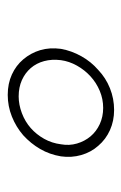

<svg xmlns="http://www.w3.org/2000/svg" viewBox="73 -696 322 509"><g transform="rotate(90 234.5 -442.0)"><path d="M110 -442Q115 -470 129.5 -496Q144 -522 166 -541Q187 -561 214.5 -572Q242 -583 272 -583Q301 -583 325.5 -572Q350 -561 367 -541Q384 -522 391.5 -496Q399 -470 395 -442Q390 -412 375.5 -387Q361 -362 339 -342Q317 -323 289.5 -312Q262 -301 232 -301Q202 -301 178 -312Q154 -323 138 -342Q121 -362 113.5 -387Q106 -412 110 -442ZM140 -442Q137 -418 142.5 -397.5Q148 -377 161 -362Q174 -347 193 -338.5Q212 -330 236 -330Q258 -330 280.5 -338.5Q303 -347 320 -362Q337 -377 348.5 -397.5Q360 -418 363 -442Q367 -464 361 -484.5Q355 -505 342 -520.5Q329 -536 309.5 -545Q290 -554 266.5 -554Q243 -554 221.5 -545Q200 -536 183 -520.5Q166 -505 154.5 -484.5Q143 -464 140 -442Z"/></g></svg>

Font: Josefin Slab
Style: Italic
Weight: 400
Italic angle: -12°
Designer: Santiago Orozco
Foundry: Typemade
Version: Version 2.000